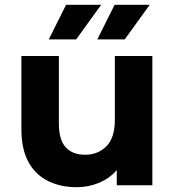

<svg xmlns="http://www.w3.org/2000/svg" viewBox="-20 -771 727 799"><path d="M299 8Q232 8 179.5 -18Q127 -44 98 -97.5Q69 -151 69 -234V-538H225V-257Q225 -189 253.5 -158Q282 -127 334 -127Q388 -127 423 -162.5Q458 -198 458 -272V-538H614V0H466V-63Q435 -28 391.5 -10Q348 8 299 8ZM385 -607 457 -751H603L499 -607ZM183 -607 255 -751H401L297 -607Z"/></svg>

Font: Montserrat
Style: Bold
Weight: 700
Designer: Julieta Ulanovsky
Foundry: Julieta Ulanovsky
Version: Version 9.000; ttfautohint (v1.8.4.7-5d5b)